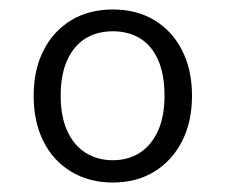

<svg xmlns="http://www.w3.org/2000/svg" viewBox="-20 -732 476 405"><path d="M218 -347Q168 -347 130 -370Q92 -393 71.5 -434Q51 -475 51 -530Q51 -585 72 -626Q93 -667 130.5 -689.5Q168 -712 218 -712Q268 -712 305.5 -689.5Q343 -667 364 -626Q385 -585 385 -530Q385 -475 364 -434Q343 -393 305.5 -370Q268 -347 218 -347ZM218 -394Q250 -394 274.5 -409.5Q299 -425 313 -455.5Q327 -486 327 -530Q327 -575 313.5 -605.5Q300 -636 275.5 -651Q251 -666 218 -666Q185 -666 160.5 -651Q136 -636 122 -605.5Q108 -575 108 -530Q108 -486 122 -455.5Q136 -425 161 -409.5Q186 -394 218 -394Z"/></svg>

Font: DM Sans 9pt Light
Style: Regular
Weight: 300
Version: Version 4.004;gftools[0.9.30]